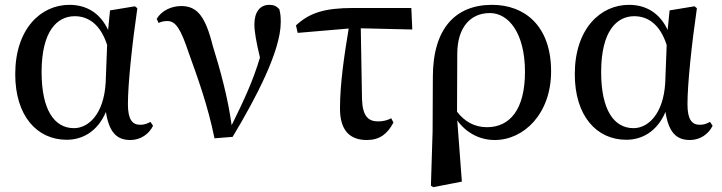

<svg xmlns="http://www.w3.org/2000/svg" viewBox="-20 -563 2985 794"><path d="M256 15C318 15 382 -16 418 -100C431 -17 462 16 519 16C563 16 597 -10 613 -43L602 -59C589 -52 578 -47 560 -47C527 -47 509 -69 509 -132C509 -218 527 -385 548 -529L538 -537L435 -520L427 -439C395 -508 339 -543 267 -543C149 -543 43 -444 43 -256C43 -85 132 15 256 15ZM423 -377 417 -221C409 -87 343 -33 286 -33C205 -33 152 -108 152 -265C152 -434 216 -496 289 -496C344 -496 395 -464 423 -377Z M867 9 942 3C1037 -155 1141 -352 1141 -471C1141 -493 1140 -507 1135 -525C1124 -537 1113 -543 1094 -543C1054 -543 1032 -512 1032 -462C1032 -432 1040 -388 1055 -325C1026 -227 988 -147 938 -45C922 -162 890 -277 860 -373C829 -497 795 -538 729 -538C689 -538 648 -519 628 -485L636 -468C646 -473 658 -476 672 -476C708 -476 728 -441 761 -343C798 -240 840 -125 867 9Z M1497 16C1550 16 1582 -9 1607 -56L1598 -74C1581 -65 1564 -61 1543 -61C1503 -61 1479 -83 1477 -154L1472 -446L1685 -441L1681 -530H1441C1322 -530 1260 -510 1204 -458L1211 -427L1422 -445C1405 -342 1386 -220 1386 -114C1386 -20 1430 16 1497 16Z M1762 205 1772 211 1890 188 1871 -65C1907 -15 1962 16 2026 16C2146 16 2259 -92 2259 -268C2259 -456 2150 -543 2015 -543C1865 -543 1770 -447 1770 -244L1769 -20ZM1870 -101 1871 -343C1872 -447 1923 -509 2006 -509C2084 -509 2151 -425 2151 -266C2151 -111 2089 -37 1994 -37C1941 -37 1901 -61 1870 -101Z M2570 15C2632 15 2696 -16 2732 -100C2745 -17 2776 16 2833 16C2877 16 2911 -10 2927 -43L2916 -59C2903 -52 2892 -47 2874 -47C2841 -47 2823 -69 2823 -132C2823 -218 2841 -385 2862 -529L2852 -537L2749 -520L2741 -439C2709 -508 2653 -543 2581 -543C2463 -543 2357 -444 2357 -256C2357 -85 2446 15 2570 15ZM2737 -377 2731 -221C2723 -87 2657 -33 2600 -33C2519 -33 2466 -108 2466 -265C2466 -434 2530 -496 2603 -496C2658 -496 2709 -464 2737 -377Z"/></svg>

Font: Noto Serif SC SemiBold
Style: Regular
Weight: 600
Designer: Ryoko NISHIZUKA 西塚涼子 (kana & ideographs); Frank Grießhammer (Latin, Greek & Cyrillic); Wenlong ZHANG 张文龙 (bopomofo); San
Foundry: Adobe
Version: Version 2.001;hotconv 1.1.0;makeotfexe 2.6.0